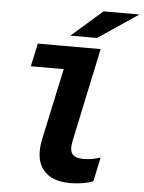

<svg xmlns="http://www.w3.org/2000/svg" viewBox="-61 -979 774 1035"><g transform="rotate(5 325.5 -462.0)"><path d="M358 7Q256 7 210 -51Q164 -109 188 -220L270 -602H92L119 -727H459L351 -218Q341 -169 358 -149Q375 -129 415 -129Q438 -129 461 -132.5Q484 -136 510 -145L482 -14Q463 -5 427 1Q391 7 358 7ZM290 -785 457 -931H651L434 -785Z"/></g></svg>

Font: Red Hat Mono
Style: Bold Italic
Weight: 700
Italic angle: -12°
Monospace: yes
Designer: Pentagram, MCKL
Foundry: Pentagram, MCKL
Version: Version 1.023; ttfautohint (v1.8.3)